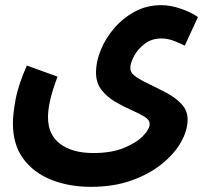

<svg xmlns="http://www.w3.org/2000/svg" viewBox="-20 -494 818 744"><path d="M30 -17Q30 -50 40 -106.5Q50 -163 84 -240L203 -197Q183 -144 174.5 -106.5Q166 -69 166 -40Q166 28 213 63.5Q260 99 342 99Q412 99 460.5 79Q509 59 534.5 32.5Q560 6 560 -13Q560 -30 539 -42.5Q518 -55 487 -68.5Q456 -82 425 -100.5Q394 -119 373 -146Q352 -173 352 -214Q352 -254 370 -299Q388 -344 421.5 -383.5Q455 -423 501.5 -448.5Q548 -474 605 -474Q640 -474 680 -460.5Q720 -447 747 -428L696 -317Q681 -325 655.5 -335Q630 -345 606 -345Q568 -345 541 -324.5Q514 -304 499.5 -277Q485 -250 485 -230Q485 -211 507.5 -196Q530 -181 563 -165.5Q596 -150 629 -132Q662 -114 684.5 -89.5Q707 -65 707 -31Q707 11 681.5 56.5Q656 102 607 141.5Q558 181 489 205.5Q420 230 332 230Q248 230 179.5 203Q111 176 70.5 121.5Q30 67 30 -17Z"/></svg>

Font: Noto Sans Arabic Cond
Style: Bold
Weight: 700
Width: 3
Designer: Monotype Design Team, Nadine Chahine, Nizar Qandah and Khaled Hosny
Foundry: Monotype Imaging Inc.
Version: Version 2.012; ttfautohint (v1.8.4.7-5d5b)